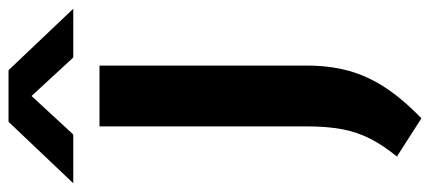

<svg xmlns="http://www.w3.org/2000/svg" viewBox="-342 -550 984 439"><g transform="rotate(-90 149.5 -331.0)"><path d="M98 141 10.5 85Q36 54 51.2 24.2Q66.5 -5.5 73 -40Q79.5 -74.5 79.5 -119.5V-595H218.5V-119.5Q218.5 -69 206.8 -25.8Q195 17.5 168.5 58Q142 98.5 98 141ZM-50.5 -655 90 -803H208L348.5 -655H237L136 -764.5H162L61 -655Z"/></g></svg>

Font: Encode Sans SC SemiExpanded SemiBold
Style: Regular
Weight: 600
Width: 6
Designer: Multiple Designers
Foundry: Impallari Type
Version: Version 3.002